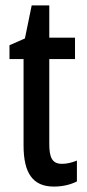

<svg xmlns="http://www.w3.org/2000/svg" viewBox="-20 -772 320 709"><path d="M209 -167C172 -167 162 -191 162 -241V-554H257V-633H162V-752H97L72 -630L15 -605V-554H67V-235C67 -133 101 -83 179 -83C211 -83 240 -90 264 -102V-179C244 -171 226 -167 209 -167Z"/></svg>

Font: Noto Sans Kannada UI ExtraCondensed Medium
Style: Regular
Weight: 500
Width: 2
Designer: Jelle Bosma - Monotype Design Team
Foundry: Monotype Imaging Inc.
Version: Version 2.005